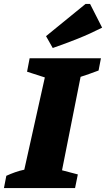

<svg xmlns="http://www.w3.org/2000/svg" viewBox="-55 -952 537 972"><path d="M-35 0 -23 -62Q-1 -72 21.5 -80Q44 -88 68 -93L172 -560L82 -589L95 -657H456L444 -595Q420 -586 397.5 -578Q375 -570 353 -563L259 -90L339 -69L325 0ZM212 -709 178 -769 378 -932H401L462 -812Q401 -781 338.5 -756Q276 -731 212 -709Z"/></svg>

Font: Piazzolla ExtraBold
Style: Italic
Weight: 800
Italic angle: -11.3°
Designer: Juan Pablo del Peral
Foundry: Huerta Tipografica
Version: Version 1.330